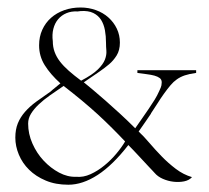

<svg xmlns="http://www.w3.org/2000/svg" viewBox="-20 -490 565 520"><path d="M511.2 -292.5Q492.7 -290 480.5 -285.9Q468.3 -281.7 459 -275.1Q449.7 -268.6 441.7 -259Q433.6 -249.5 423.8 -235.8Q415 -223.6 406.7 -210.2Q398.4 -196.8 388.7 -182.6H389.2Q382.3 -172.4 373 -158.9Q363.8 -145.5 355.5 -133.8Q368.7 -121.6 384.3 -103.3Q399.9 -85 417.7 -66.7Q435.5 -48.3 456.1 -32.7Q476.6 -17.1 500 -10.3Q492.2 -1.5 478.5 1.2Q464.8 3.9 450 2.2Q435.1 0.5 421.1 -5.6Q407.2 -11.7 398.9 -21.5Q396.5 -23.9 392.8 -28.1Q389.2 -32.2 383.8 -37.6Q378.4 -43.5 371.3 -51Q364.3 -58.6 356.7 -66.7Q349.1 -74.7 341.6 -82.8Q334 -90.8 327.6 -97.2Q285.2 -42.5 244.4 -16.1Q203.6 10.3 165 10.3Q130.4 10.3 103.8 -1Q77.1 -12.2 58.8 -30.3Q40.5 -48.3 31 -71.3Q21.5 -94.2 21.5 -117.2Q21.5 -139.2 28.3 -156Q35.2 -172.9 47.9 -187.3Q60.5 -201.7 78.1 -214.6Q95.7 -227.5 117.2 -242.2Q118.7 -243.7 122.3 -246.8Q126 -250 130.4 -253.4Q134.8 -256.8 138.4 -260Q142.1 -263.2 143.6 -264.2Q116.2 -289.1 101.1 -313.5Q85.9 -337.9 85.9 -367.2Q85.9 -390.6 94.5 -409.4Q103 -428.2 118.2 -441.7Q133.3 -455.1 153.8 -462.4Q174.3 -469.7 198.2 -469.7Q220.2 -469.7 239.7 -462.6Q259.3 -455.6 273.7 -442.6Q288.1 -429.7 296.4 -412.4Q304.7 -395 304.7 -374.5Q304.7 -354 295.9 -339.8Q287.1 -325.7 275.4 -315.9Q265.1 -307.1 248.8 -295.7Q232.4 -284.2 207 -267.1Q217.3 -258.8 232.4 -246.1Q247.6 -233.4 265.9 -217.3Q284.2 -201.2 304.7 -182.4Q325.2 -163.6 346.2 -142.6Q355 -155.3 364.3 -168.5Q373.5 -181.6 382.3 -194.6Q391.1 -207.5 398.7 -219.7Q406.2 -231.9 411.1 -243.2Q416.5 -254.4 417.2 -258.8Q418 -263.2 418 -267.1Q418 -274.4 412.6 -278.6Q407.2 -282.7 398.2 -285.2Q389.2 -287.6 377.2 -289.1Q365.2 -290.5 352.1 -292.5V-299.8H511.2ZM190.4 -459Q173.3 -460 159.9 -454.3Q146.5 -448.7 137.5 -438Q128.4 -427.2 124.5 -411.9Q120.6 -396.5 123 -378.4Q123 -362.8 127.9 -349.4Q132.8 -335.9 142.3 -323.5Q151.9 -311 166.3 -298.3Q180.7 -285.6 199.7 -271.5Q230.5 -287.6 244.9 -301.8Q259.3 -315.9 264.2 -328.6Q269 -341.3 268.1 -352.5Q267.1 -363.8 267.1 -374Q267.1 -392.1 264.2 -408.2Q261.2 -424.3 253.7 -436.3Q246.1 -448.2 232.7 -454.8Q219.2 -461.4 198.2 -460ZM186 -11.2Q205.6 -9.3 225.3 -18.3Q245.1 -27.3 262.9 -42Q280.8 -56.6 295.4 -74.2Q310.1 -91.8 318.8 -106.9Q301.8 -125 283.4 -143.3Q265.1 -161.6 244.9 -180.2Q224.6 -198.7 201.7 -217.8Q178.7 -236.8 152.3 -257.3Q132.8 -244.1 115.5 -231.9Q98.1 -219.7 85 -207.3Q71.8 -194.8 64 -182.1Q56.2 -169.4 56.2 -155.3Q56.2 -127.4 67.9 -101.1Q79.6 -74.7 98.4 -54.7Q117.2 -34.7 140.1 -22.5Q163.1 -10.3 186 -11.2Z"/></svg>

Font: Tartlers End
Style: Regular
Weight: 200
Designer: Peter Wiegel
Foundry: Peter Wiegel
Version: Version 1.000 2013 initial release